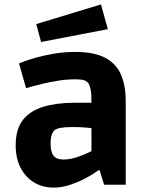

<svg xmlns="http://www.w3.org/2000/svg" viewBox="-20 -836 662 869"><path d="M222 13Q174 13 135.5 -9.5Q97 -32 74 -75Q51 -118 51 -179Q51 -252 84 -293.5Q117 -335 177 -353Q237 -371 319 -371H394Q394 -414 390 -432Q386 -450 381 -458Q377 -465 365.5 -471Q354 -477 319 -477Q283 -477 244.5 -471Q206 -465 173 -457Q140 -449 119 -443Q98 -437 98 -437L66 -549Q66 -549 86.5 -557Q107 -565 142.5 -575Q178 -585 223.5 -593Q269 -601 320 -601Q406 -601 456 -574.5Q506 -548 527.5 -498.5Q549 -449 549 -380V0H451L431 -65H425Q425 -65 407.5 -53Q390 -41 361 -26Q332 -11 296 1Q260 13 222 13ZM267 -114Q295 -114 324.5 -123.5Q354 -133 374 -142.5Q394 -152 394 -152V-256Q394 -256 370 -258.5Q346 -261 308 -261Q242 -261 226 -246Q219 -240 214 -225.5Q209 -211 209 -185Q209 -148 222.5 -131Q236 -114 267 -114ZM166 -646 144 -727 437 -816 468 -704Z"/></svg>

Font: Ruda SemiBold
Style: Bold
Weight: 900
Designer: Mariela Monsalve and Angelina Sanchez
Foundry: Mariela Monsalve and Angelina Sanchez
Version: Version 2.000